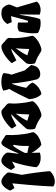

<svg xmlns="http://www.w3.org/2000/svg" viewBox="994 -1822 838 2867"><g transform="rotate(90 1413.5 -389.0)"><path d="M180.2 9.8Q156.7 9.8 134.3 5.4Q111.8 1 96.2 -13.7Q88.9 -20.5 75 -39.3Q61 -58.1 52.5 -81.5Q43.9 -105 52.2 -125.5L91.3 -222.2L3.9 -519Q23.4 -547.4 57.6 -561.8Q91.8 -576.2 128.4 -576.2Q168.5 -576.2 199.2 -561L195.8 -267.1L201.2 -266.1Q206.1 -288.6 212.4 -327.9Q218.8 -367.2 226.6 -412.6Q234.4 -458 244.4 -500Q254.4 -542 267.1 -569.3Q282.7 -573.2 298.1 -574.7Q313.5 -576.2 327.6 -576.2Q377.4 -576.7 415.5 -562.7Q453.6 -548.8 473.6 -535.2Q480.5 -486.8 476.8 -433.6Q473.1 -380.4 464.8 -332.5Q456.5 -284.7 448.2 -252.4Q413.6 -232.9 381.1 -232.2Q348.6 -231.4 316.4 -239.3Q316.9 -254.4 316.9 -280.8Q316.9 -307.1 316.9 -335.7Q316.9 -364.3 316.4 -384.8L292.5 -388.7Q282.7 -359.9 270.5 -316.7Q258.3 -273.4 245.8 -225.6Q233.4 -177.7 221.7 -133.8L311 -145.5L338.9 -80.1Q309.1 -33.2 267.8 -11.7Q226.6 9.8 180.2 9.8Z M674.3 9.8Q662.1 9.8 649.9 3.4Q637.7 -2.9 622.6 -18.6Q617.7 -23.4 613 -28.1Q608.4 -32.7 603.5 -36.6Q593.3 -45.9 585 -52.2Q576.7 -58.6 572.8 -62Q552.7 -80.1 548.6 -93.8Q544.4 -107.4 547.1 -123.5Q549.8 -139.6 549.8 -165Q549.8 -213.4 545.2 -265.4Q540.5 -317.4 533.7 -360.1Q526.9 -402.8 520.5 -423.8Q514.6 -443.8 514.6 -450.2Q514.6 -464.8 530.8 -483.2Q546.9 -501.5 567.4 -517.6Q587.9 -533.7 600.1 -541.5Q614.7 -550.8 637.5 -561.5Q660.2 -572.3 684.1 -580.1Q708 -587.9 725.6 -587.9Q732.4 -587.4 741.7 -584.5Q751 -581.5 763.7 -573.2Q802.7 -547.4 827.4 -534.2Q852.1 -521 872.1 -513.4Q892.1 -505.9 916 -497.1Q923.3 -494.1 926.8 -489.3Q930.2 -484.4 933.6 -461.9Q937.5 -438 936 -410.2Q934.6 -382.3 926.3 -366.2Q923.3 -360.8 901.6 -336.2Q879.9 -311.5 847.2 -276.6Q814.5 -241.7 778.1 -204.8Q741.7 -168 709 -138.7H723.1Q748 -143.6 791.5 -167.5Q835 -191.4 882.3 -213.9L923.8 -146Q909.2 -126.5 880.9 -100.1Q852.5 -73.7 816.9 -48.6Q781.2 -23.4 744.1 -6.8Q707 9.8 674.3 9.8ZM700.2 -203.6Q711.4 -220.2 731.2 -248.5Q751 -276.9 771.7 -310.8Q792.5 -344.7 806.6 -377.9Q780.3 -383.8 711.9 -405.8Q711.9 -395.5 711.2 -370.4Q710.4 -345.2 708.7 -313.7Q707 -282.2 705.1 -252.9Q703.1 -223.6 700.7 -205.1Q700.7 -204.6 700.4 -204.3Q700.2 -204.1 700.2 -203.6Z M1203.6 10.3Q1162.1 10.3 1125 1.7Q1087.9 -6.8 1070.8 -22.9Q1076.2 -70.8 1081.8 -95.5Q1087.4 -120.1 1096.2 -138.2L1031.7 -338.4L951.2 -434.1Q956.1 -465.8 967.3 -495.4Q978.5 -524.9 1000.5 -541.5Q1028.3 -562.5 1060.8 -568.6Q1093.3 -574.7 1121.1 -564.9Q1148.9 -555.2 1162.6 -526.9H1163.1Q1166.5 -519.5 1173.3 -490.5Q1180.2 -461.4 1188.5 -418.9Q1196.8 -376.5 1204.6 -328.1Q1212.4 -279.8 1218.5 -232.9Q1224.6 -186 1226.6 -148.9L1232.9 -148.4Q1246.1 -181.6 1257.8 -221.2Q1269.5 -260.7 1278.6 -298.1Q1287.6 -335.4 1292 -360.8Q1270.5 -379.4 1250 -399.4Q1229.5 -419.4 1213.4 -455.1Q1227.5 -488.8 1256.1 -517.3Q1284.7 -545.9 1319.1 -564.9Q1353.5 -584 1384.8 -587.9Q1419.4 -559.1 1439.5 -506.8Q1459.5 -454.6 1461.4 -405.3Q1450.7 -382.8 1427.2 -333.7Q1403.8 -284.7 1373 -224.1Q1342.3 -163.6 1308.1 -106.9Q1315.9 -91.3 1322.5 -70.8Q1329.1 -50.3 1334 -21.5Q1314.5 -5.4 1278.6 2.4Q1242.7 10.3 1203.6 10.3Z M1651.4 9.8Q1639.2 9.8 1627 3.4Q1614.7 -2.9 1599.6 -18.6Q1594.7 -23.4 1590.1 -28.1Q1585.4 -32.7 1580.6 -36.6Q1570.3 -45.9 1562 -52.2Q1553.7 -58.6 1549.8 -62Q1529.8 -80.1 1525.6 -93.8Q1521.5 -107.4 1524.2 -123.5Q1526.9 -139.6 1526.9 -165Q1526.9 -213.4 1522.2 -265.4Q1517.6 -317.4 1510.7 -360.1Q1503.9 -402.8 1497.6 -423.8Q1491.7 -443.8 1491.7 -450.2Q1491.7 -464.8 1507.8 -483.2Q1523.9 -501.5 1544.4 -517.6Q1564.9 -533.7 1577.1 -541.5Q1591.8 -550.8 1614.5 -561.5Q1637.2 -572.3 1661.1 -580.1Q1685.1 -587.9 1702.6 -587.9Q1709.5 -587.4 1718.8 -584.5Q1728 -581.5 1740.7 -573.2Q1779.8 -547.4 1804.4 -534.2Q1829.1 -521 1849.1 -513.4Q1869.1 -505.9 1893.1 -497.1Q1900.4 -494.1 1903.8 -489.3Q1907.2 -484.4 1910.6 -461.9Q1914.6 -438 1913.1 -410.2Q1911.6 -382.3 1903.3 -366.2Q1900.4 -360.8 1878.7 -336.2Q1856.9 -311.5 1824.2 -276.6Q1791.5 -241.7 1755.1 -204.8Q1718.8 -168 1686 -138.7H1700.2Q1725.1 -143.6 1768.6 -167.5Q1812 -191.4 1859.4 -213.9L1900.9 -146Q1886.2 -126.5 1857.9 -100.1Q1829.6 -73.7 1793.9 -48.6Q1758.3 -23.4 1721.2 -6.8Q1684.1 9.8 1651.4 9.8ZM1677.2 -203.6Q1688.5 -220.2 1708.3 -248.5Q1728 -276.9 1748.8 -310.8Q1769.5 -344.7 1783.7 -377.9Q1757.3 -383.8 1689 -405.8Q1689 -395.5 1688.2 -370.4Q1687.5 -345.2 1685.8 -313.7Q1684.1 -282.2 1682.1 -252.9Q1680.2 -223.6 1677.7 -205.1Q1677.7 -204.6 1677.5 -204.3Q1677.2 -204.1 1677.2 -203.6Z M2379.4 10.3Q2356.9 10.7 2330.6 -3.2Q2304.2 -17.1 2284.2 -38.6Q2274.9 -48.3 2265.6 -61.5Q2256.3 -74.7 2259.8 -107.4Q2263.7 -144.5 2267.6 -175.3Q2271.5 -206.1 2276.4 -238.8L2269 -242.2Q2258.8 -216.3 2244.4 -181.6Q2230 -147 2212.6 -111.3Q2195.3 -75.7 2177.2 -46.4Q2159.2 -17.1 2142.1 -2Q2128.4 8.8 2114.7 9.8Q2101.6 10.3 2088.4 2.9Q2075.2 -4.4 2060.5 -14.6Q2048.8 -23.4 2033.7 -31.2Q2018.6 -39.1 2007.3 -48.8Q1996.1 -58.6 1995.6 -71.3Q1995.6 -81.5 1996.6 -108.9Q1997.6 -136.2 1997.1 -155.8Q1996.6 -194.3 1992.2 -245.4Q1987.8 -296.4 1980 -347.4Q1972.2 -398.4 1960 -436.5Q1954.1 -456.5 1954.1 -463.4Q1954.1 -473.1 1966.3 -490.2Q1996.1 -528.8 2033.9 -549.3Q2071.8 -569.8 2102.8 -578.1Q2133.8 -586.4 2143.1 -587.4Q2182.1 -560.5 2211.7 -520.5Q2241.2 -480.5 2263.2 -442.9Q2262.7 -486.3 2261 -518.8Q2259.3 -551.3 2259.3 -563Q2267.1 -568.4 2290 -572.5Q2313 -576.7 2341.3 -576.7Q2426.8 -576.7 2476.6 -517.6Q2477.5 -508.3 2473.9 -478.8Q2470.2 -449.2 2462.6 -407.7Q2455.1 -366.2 2444.1 -319.6Q2433.1 -272.9 2420.2 -228.5Q2407.2 -184.1 2392.6 -149.9L2477.1 -194.8L2518.6 -135.7Q2502 -96.7 2480.2 -63.7Q2458.5 -30.8 2433.1 -10.5Q2407.7 9.8 2379.4 10.3ZM2157.2 -165Q2170.9 -178.2 2186.5 -201.9Q2202.1 -225.6 2217.3 -252.2Q2232.4 -278.8 2244.6 -302.2Q2256.8 -325.7 2262.7 -338.4Q2263.7 -348.1 2263.7 -348.6Q2263.7 -349.1 2263.7 -353Q2263.7 -356.9 2263.7 -377.4Q2234.4 -384.8 2208.5 -389.6Q2182.6 -394.5 2159.2 -399.9L2159.7 -347.7Q2160.6 -303.2 2156 -259.8Q2151.4 -216.3 2142.6 -171.9Z M2690.9 9.8Q2668.5 9.8 2646 -2.4Q2623.5 -14.6 2604 -32.5Q2584.5 -50.3 2569.8 -67.4Q2562.5 -75.7 2558.1 -88.1Q2553.7 -100.6 2557.6 -121.6L2591.3 -295.9Q2582.5 -341.8 2574.2 -396.7Q2565.9 -451.7 2558.8 -506.1Q2551.8 -560.5 2546.4 -606.4Q2541 -652.3 2538.6 -681.9Q2536.1 -711.4 2536.6 -715.8Q2560.1 -745.6 2603 -766.4Q2646 -787.1 2689.5 -787.6Q2710.4 -788.1 2730 -782.7Q2749.5 -777.3 2765.1 -764.6Q2762.7 -687.5 2757.1 -602.5Q2751.5 -517.6 2742.2 -409.4Q2732.9 -301.3 2718.3 -153.3L2788.1 -186L2827.1 -124Q2817.9 -95.7 2797.4 -64.7Q2776.9 -33.7 2749.3 -12Q2721.7 9.8 2690.9 9.8Z"/></g></svg>

Font: Fruktur
Style: Regular
Weight: 400
Designer: Viktoriya Grabowska, Eben Sorkin
Foundry: Viktoriya Grabowska
Version: Version 1.008; ttfautohint (v1.8.4.7-5d5b)